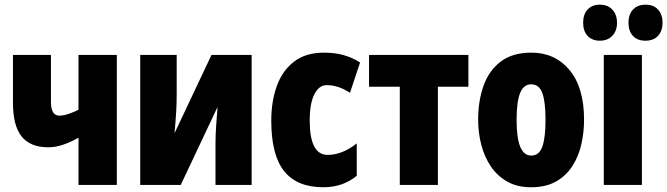

<svg xmlns="http://www.w3.org/2000/svg" viewBox="-20 -787 2839 817"><path d="M196.8 -553.2V-353Q196.8 -294.9 232.9 -294.9Q248.5 -294.9 269.3 -301.5Q290 -308.1 314 -319.8V-553.2H477.1V0H314V-201.2Q242.2 -160.2 186 -160.2Q108.9 -160.2 72 -206.3Q35.2 -252.4 35.2 -349.1V-553.2Z M731.9 -553.2V-390.1Q731.9 -348.6 729.7 -311.3Q727.5 -273.9 722.7 -220.2L879.9 -553.2H1050.8V0H897V-173.8Q897 -212.9 899.7 -251.7Q902.3 -290.5 905.8 -332L749 0H576.7V-553.2Z M1356 9.8Q1244.1 9.8 1189.2 -58.6Q1134.3 -127 1134.3 -273.9Q1134.3 -354.5 1157.5 -419.9Q1180.7 -485.4 1230.5 -524.2Q1280.3 -563 1358.9 -563Q1404.8 -563 1442.1 -552.5Q1479.5 -542 1512.2 -521L1469.2 -392.1Q1419.9 -424.8 1370.1 -424.8Q1337.4 -424.8 1317.6 -385.7Q1297.9 -346.7 1297.9 -273.9Q1297.9 -127.9 1374 -127.9Q1436.5 -127.9 1498 -176.8V-39.1Q1439 9.8 1356 9.8Z M1973.1 -418H1843.3V0H1681.2V-418H1550.3V-553.2H1973.1Z M2465.3 -277.8Q2465.3 -224.6 2453.9 -173.6Q2442.4 -122.6 2416 -81.1Q2389.6 -39.6 2346.4 -14.9Q2303.2 9.8 2239.3 9.8Q2180.7 9.8 2138.2 -14.4Q2095.7 -38.6 2068.4 -79.3Q2041 -120.1 2027.8 -171.6Q2014.6 -223.1 2014.6 -277.8Q2014.6 -357.4 2037.6 -422.1Q2060.5 -486.8 2110.6 -524.9Q2160.6 -563 2241.2 -563Q2341.8 -563 2403.6 -488.8Q2465.3 -414.6 2465.3 -277.8ZM2178.2 -275.9Q2178.2 -125 2240.2 -125Q2274.4 -125 2287.8 -163.1Q2301.3 -201.2 2301.3 -277.8Q2301.3 -353.5 2287.8 -390.9Q2274.4 -428.2 2240.2 -428.2Q2208 -428.2 2193.1 -391.1Q2178.2 -354 2178.2 -275.9Z M2711.4 0H2549.3V-553.2H2711.4ZM2461.4 -689.9Q2461.4 -726.6 2480.7 -746.8Q2500 -767.1 2532.2 -767.1Q2565.9 -767.1 2585.7 -746.1Q2605.5 -725.1 2605.5 -689.9Q2605.5 -655.8 2585.7 -634.8Q2565.9 -613.8 2532.2 -613.8Q2500 -613.8 2480.7 -634Q2461.4 -654.3 2461.4 -689.9ZM2654.3 -689.9Q2654.3 -726.6 2674.1 -746.8Q2693.8 -767.1 2726.6 -767.1Q2761.2 -767.1 2780.3 -746.1Q2799.3 -725.1 2799.3 -689.9Q2799.3 -655.8 2780.3 -634.8Q2761.2 -613.8 2726.6 -613.8Q2692.4 -613.8 2673.3 -634.3Q2654.3 -654.8 2654.3 -689.9Z"/></svg>

Font: Open Sans Condensed ExtraBold
Style: Regular
Weight: 800
Width: 3
Designer: Monotype Design Team
Foundry: Monotype Imaging Inc.
Version: Version 3.000; ttfautohint (v1.8.4)